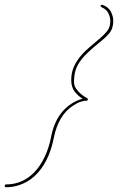

<svg xmlns="http://www.w3.org/2000/svg" viewBox="-57 -688 526 803"><path d="M372.4 -667.3Q396.5 -658.9 406.6 -639.3Q416.7 -619.8 416.7 -601.6Q416.7 -570.3 402.7 -552.4Q388.7 -534.5 368.5 -518.2Q332.7 -489.6 310.2 -468.1Q287.8 -446.6 275.1 -427.4Q262.4 -408.2 257.5 -388.7Q252.6 -369.1 252.6 -345.1Q252.6 -330.1 261.1 -317.7Q269.5 -305.3 279.6 -296.5Q289.7 -287.8 298.2 -282.9Q306.6 -278 306.6 -278Q310.5 -276.7 310.5 -272.1Q309.2 -266.9 306.6 -266.9Q304 -266.9 297.2 -266.3Q290.4 -265.6 278.3 -261.7Q266.3 -257.8 247.4 -245.4Q217.4 -225.9 197.6 -192.4Q177.7 -158.9 168.6 -113.9Q147.8 -7.2 87.9 48.2Q72.3 62.5 56 71.6Q39.7 80.7 24.1 85.9Q8.5 91.1 -5.5 93.1Q-19.5 95.1 -31.2 95.1Q-37.1 95.1 -37.1 89.2Q-37.1 83.3 -31.2 83.3Q3.9 83.3 34.2 69.7Q64.5 56 88.5 30.3Q112.6 4.6 130.2 -32.6Q147.8 -69.7 156.9 -116.5Q169.9 -181.6 203.8 -221Q237.6 -260.4 288.4 -275.4Q269.5 -286.5 255.2 -305Q240.9 -323.6 240.9 -352.9Q240.9 -382.2 250.7 -405.6Q260.4 -429 277 -449.5Q293.6 -470.1 315.4 -488.9Q337.2 -507.8 360.7 -527.3Q376.3 -540.4 390.3 -557Q404.3 -573.6 404.3 -600.3Q404.3 -615.9 396.5 -632.2Q388.7 -648.4 369.8 -656.9Q367.8 -658.2 365.9 -659.5Q363.9 -660.8 363.9 -662.8Q363.9 -666 365.9 -667Q367.8 -668 369.1 -668Q369.8 -668 370.4 -667.6Q371.1 -667.3 371.7 -667.3Z"/></svg>

Font: League Script
Style: League Script
Weight: 400
Foundry: Haley Fiege
Version: Version 1.001